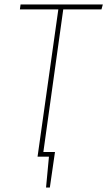

<svg xmlns="http://www.w3.org/2000/svg" viewBox="-20 -701 480 859"><path d="M72 -681H440L434 -659H263L174 -21H226L203 138H186L199 0H148L241 -659H69Z"/></svg>

Font: Fira Sans Extra Condensed Thin
Style: Italic
Weight: 250
Width: 3
Italic angle: -8°
Designer: Carrois Corporate & Edenspiekermann AG
Foundry: Carrois Corporate GbR & Edenspiekermann AG
Version: Version 4.203